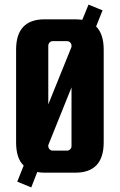

<svg xmlns="http://www.w3.org/2000/svg" viewBox="-20 -740 524 835"><path d="M398 -625Q431 -592 431 -524V-121Q431 11 307 11H174Q157 11 142 8L116 75L55 50L83 -20Q50 -51 50 -121V-524Q50 -656 174 -656H307Q318 -656 338 -654L365 -720L426 -695ZM190 -541V-286L291 -536V-541Q291 -549 285.5 -555Q280 -561 272 -561H209Q201 -561 195.5 -555Q190 -549 190 -541ZM272 -85Q280 -85 285.5 -91Q291 -97 291 -105V-360L190 -109V-105Q190 -97 195.5 -91Q201 -85 209 -85Z"/></svg>

Font: Squada One
Style: Regular
Weight: 400
Version: Version 1.001